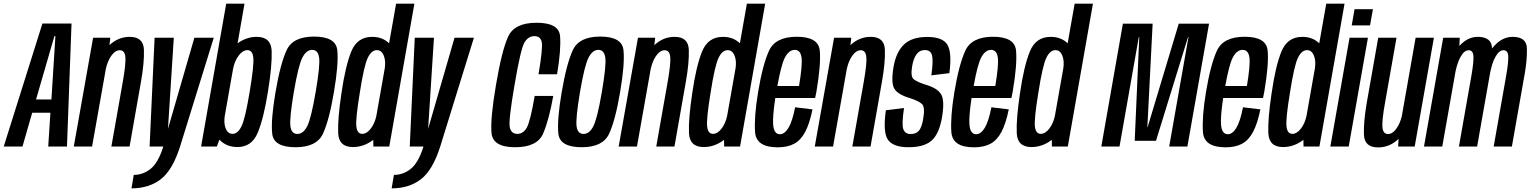

<svg xmlns="http://www.w3.org/2000/svg" viewBox="-56 -805 8410 1055"><path d="M-35.5 0 177 -675.5H337L312 0H209L221 -185.5H121L67.5 0ZM142 -258.5H226.5L248.5 -606.5H243Z M349.5 0 455.5 -597.5H550L545.5 -557Q594 -602.5 656.5 -602.5Q732 -602.5 734.8 -532.5Q737.5 -462.5 719 -358L656 0H556L619 -357Q636.5 -457 632.8 -493Q629 -529 602 -529Q576.5 -529 554 -496.5Q534.5 -467.5 525.5 -426L450 0Z M766 0 793.5 -597.5H899L867 -97L1012 -597.5H1118.5L933.5 0Q892 130.5 827 180.2Q762 230 666.5 230L679 156Q730.5 156 772.5 122Q814 88 841.5 0Z M1049 0 1187 -785H1287.5L1249.5 -567Q1298.5 -602.5 1354.5 -602.5Q1434 -602.5 1436.8 -524Q1439.5 -445.5 1416.5 -302.5Q1393 -154.5 1360.2 -75.8Q1327.5 3 1248.5 3Q1190.5 3 1152.5 -34.5Q1151 -36 1149.5 -37.5L1135.5 0ZM1224 -423 1178.5 -165Q1173.5 -126 1184 -99.5Q1196 -69.5 1222.5 -69.5Q1250.5 -69.5 1271 -111.2Q1291.5 -153 1316 -301.5Q1340 -445 1336 -487.2Q1332 -529.5 1303.5 -529.5Q1277.5 -529.5 1254.8 -498.8Q1232 -468 1224 -423Z M1568 4Q1448 4 1439.8 -69.8Q1431.5 -143.5 1458 -299.5Q1485 -457 1519.5 -530.5Q1554 -604 1669.5 -604Q1789 -604 1797.2 -530Q1805.5 -456 1779 -299.5Q1752.5 -142.5 1718 -69.2Q1683.5 4 1568 4ZM1578 -69Q1610 -69 1631.8 -111Q1653.5 -153 1678.5 -299.5Q1703.5 -445.5 1697.5 -488.2Q1691.5 -531 1659.5 -531Q1627.5 -531 1605.5 -488.5Q1583.5 -446 1558.5 -299.5Q1534 -153.5 1539.8 -111.2Q1545.5 -69 1578 -69Z M1995.5 0 1995 -37Q1993.5 -35.5 1991.5 -34Q1941.5 3 1883 3Q1805.5 3 1802.2 -74.2Q1799 -151.5 1820 -291.5Q1841.5 -441.5 1874.2 -522Q1907 -602.5 1989 -602.5Q2045.5 -602.5 2082 -567L2120.5 -785H2221L2083 0ZM2012 -168.5 2058.5 -431.5Q2064 -471 2053 -498.5Q2041 -529.5 2015 -529.5Q1985 -529.5 1964.5 -486.5Q1944 -443.5 1921 -295.5Q1897.5 -152 1902 -110.8Q1906.5 -69.5 1934 -69.5Q1960 -69.5 1982.5 -100Q2003.5 -128 2012 -168.5Z M2195.5 0 2223 -597.5H2328.5L2296.5 -97L2441.5 -597.5H2548L2363 0Q2321.5 130.5 2256.5 180.2Q2191.5 230 2096 230L2108.5 156Q2160 156 2202 122Q2243.5 88 2271 0Z M2774.5 4Q2652 4 2644.8 -74Q2637.5 -152 2669.5 -339.5Q2701.5 -528 2736.2 -604Q2771 -680 2892.5 -680Q3015.5 -680 3021.5 -606Q3027.5 -532 3005 -397H2903Q2927.5 -540.5 2920.8 -573.5Q2914 -606.5 2881 -606.5Q2846.5 -606.5 2825.8 -571.5Q2805 -536.5 2771.5 -339.5Q2737.5 -142.5 2745 -106Q2752.5 -69.5 2786.5 -69.5Q2819.5 -69.5 2838.8 -104Q2858 -138.5 2882 -278H2984Q2961 -148 2928.8 -72Q2896.5 4 2774.5 4Z M3140.5 4Q3020.5 4 3012.2 -69.8Q3004 -143.5 3030.5 -299.5Q3057.5 -457 3092 -530.5Q3126.5 -604 3242 -604Q3361.5 -604 3369.8 -530Q3378 -456 3351.5 -299.5Q3325 -142.5 3290.5 -69.2Q3256 4 3140.5 4ZM3150.5 -69Q3182.5 -69 3204.2 -111Q3226 -153 3251 -299.5Q3276 -445.5 3270 -488.2Q3264 -531 3232 -531Q3200 -531 3178 -488.5Q3156 -446 3131 -299.5Q3106.5 -153.5 3112.2 -111.2Q3118 -69 3150.5 -69Z M3343.5 0 3449.5 -597.5H3544L3539.5 -557Q3588 -602.5 3650.5 -602.5Q3726 -602.5 3728.8 -532.5Q3731.5 -462.5 3713 -358L3650 0H3550L3613 -357Q3630.5 -457 3626.8 -493Q3623 -529 3596 -529Q3570.5 -529 3548 -496.5Q3528.5 -467.5 3519.5 -426L3444 0Z M3923 0 3922.5 -37Q3921 -35.5 3919 -34Q3869 3 3810.5 3Q3733 3 3729.8 -74.2Q3726.5 -151.5 3747.5 -291.5Q3769 -441.5 3801.8 -522Q3834.5 -602.5 3916.5 -602.5Q3973 -602.5 4009.5 -567L4048 -785H4148.5L4010.5 0ZM3939.5 -168.5 3986 -431.5Q3991.5 -471 3980.5 -498.5Q3968.5 -529.5 3942.5 -529.5Q3912.5 -529.5 3892 -486.5Q3871.5 -443.5 3848.5 -295.5Q3825 -152 3829.5 -110.8Q3834 -69.5 3861.5 -69.5Q3887.5 -69.5 3910 -100Q3931 -128 3939.5 -168.5Z M4217.5 4.5Q4099 4.5 4093 -79Q4087 -162.5 4109.5 -298.5Q4134.5 -449 4169.5 -526Q4204.5 -603 4322 -603Q4441.5 -603 4448.5 -526.8Q4455.5 -450.5 4430 -301Q4426.5 -282 4423 -266.5H4204Q4188.5 -162 4192.5 -118.5Q4197 -67.5 4229.5 -67.5Q4255 -67.5 4276.2 -102Q4297.5 -136.5 4313 -215.5L4408.5 -204Q4392.5 -126 4368.5 -80.5Q4344.5 -35 4308 -15.2Q4271.5 4.5 4217.5 4.5ZM4215.5 -332.5H4334.5Q4353.5 -446.5 4348.5 -487.5Q4343 -531 4311 -531Q4278.5 -531 4256 -487Q4236.5 -448.5 4215.5 -332.5Z M4421 0 4527 -597.5H4621.5L4617 -557Q4665.5 -602.5 4728 -602.5Q4803.5 -602.5 4806.2 -532.5Q4809 -462.5 4790.5 -358L4727.5 0H4627.5L4690.5 -357Q4708 -457 4704.2 -493Q4700.5 -529 4673.5 -529Q4648 -529 4625.5 -496.5Q4606 -467.5 4597 -426L4521.5 0Z M4936 4Q4853 4 4823.8 -36Q4794.5 -76 4811.5 -199L4911.5 -211.5Q4897.5 -120.5 4907.8 -94.5Q4918 -68.5 4947.5 -68.5Q4979 -68.5 4994.2 -88Q5009.5 -107.5 5016.5 -150.5Q5028 -216 5010.8 -232.8Q4993.5 -249.5 4945 -265.5Q4876.5 -285.5 4857.8 -318.2Q4839 -351 4854 -438.5Q4868 -519 4911.2 -560.5Q4954.5 -602 5039 -602Q5124 -602 5149.8 -559Q5175.5 -516 5160.5 -403L5061.5 -391Q5073 -471.5 5065.2 -500.8Q5057.5 -530 5026.5 -530Q4996.5 -530 4979.5 -505.8Q4962.5 -481.5 4956 -440.5Q4946.5 -384.5 4964.5 -369.8Q4982.5 -355 5029 -340Q5096.5 -320.5 5116 -285.5Q5135.5 -250.5 5120 -159.5Q5104.5 -69.5 5063.2 -32.8Q5022 4 4936 4Z M5296 4.5Q5177.5 4.5 5171.5 -79Q5165.5 -162.5 5188 -298.5Q5213 -449 5248 -526Q5283 -603 5400.5 -603Q5520 -603 5527 -526.8Q5534 -450.5 5508.5 -301Q5505 -282 5501.5 -266.5H5282.5Q5267 -162 5271 -118.5Q5275.5 -67.5 5308 -67.5Q5333.5 -67.5 5354.8 -102Q5376 -136.5 5391.5 -215.5L5487 -204Q5471 -126 5447 -80.5Q5423 -35 5386.5 -15.2Q5350 4.5 5296 4.5ZM5294 -332.5H5413Q5432 -446.5 5427 -487.5Q5421.5 -531 5389.5 -531Q5357 -531 5334.5 -487Q5315 -448.5 5294 -332.5Z M5724 0 5723.5 -37Q5722 -35.5 5720 -34Q5670 3 5611.5 3Q5534 3 5530.8 -74.2Q5527.5 -151.5 5548.5 -291.5Q5570 -441.5 5602.8 -522Q5635.5 -602.5 5717.5 -602.5Q5774 -602.5 5810.5 -567L5849 -785H5949.5L5811.5 0ZM5740.5 -168.5 5787 -431.5Q5792.5 -471 5781.5 -498.5Q5769.5 -529.5 5743.5 -529.5Q5713.5 -529.5 5693 -486.5Q5672.5 -443.5 5649.5 -295.5Q5626 -152 5630.5 -110.8Q5635 -69.5 5662.5 -69.5Q5688.5 -69.5 5711 -100Q5732 -128 5740.5 -168.5Z M5995.5 0 6114 -675H6277.5L6248.5 -106.5H6250L6421 -675H6587.5L6468.5 0H6368.5L6474.5 -601.5H6472L6296 -31.5H6179L6204 -601.5H6201.5L6095.5 0Z M6678.5 4.5Q6560 4.5 6554 -79Q6548 -162.5 6570.5 -298.5Q6595.5 -449 6630.5 -526Q6665.5 -603 6783 -603Q6902.5 -603 6909.5 -526.8Q6916.5 -450.5 6891 -301Q6887.5 -282 6884 -266.5H6665Q6649.5 -162 6653.5 -118.5Q6658 -67.5 6690.5 -67.5Q6716 -67.5 6737.2 -102Q6758.5 -136.5 6774 -215.5L6869.5 -204Q6853.5 -126 6829.5 -80.5Q6805.5 -35 6769 -15.2Q6732.5 4.5 6678.5 4.5ZM6676.5 -332.5H6795.5Q6814.5 -446.5 6809.5 -487.5Q6804 -531 6772 -531Q6739.5 -531 6717 -487Q6697.5 -448.5 6676.5 -332.5Z M7106.5 0 7106 -37Q7104.5 -35.5 7102.5 -34Q7052.5 3 6994 3Q6916.5 3 6913.2 -74.2Q6910 -151.5 6931 -291.5Q6952.5 -441.5 6985.2 -522Q7018 -602.5 7100 -602.5Q7156.5 -602.5 7193 -567L7231.5 -785H7332L7194 0ZM7123 -168.5 7169.5 -431.5Q7175 -471 7164 -498.5Q7152 -529.5 7126 -529.5Q7096 -529.5 7075.5 -486.5Q7055 -443.5 7032 -295.5Q7008.5 -152 7013 -110.8Q7017.5 -69.5 7045 -69.5Q7071 -69.5 7093.5 -100Q7114.5 -128 7123 -168.5Z M7254 0 7359.5 -597.5H7460.5L7355 0ZM7387 -754.5H7488L7472 -665.5H7371.5Z M7626.5 0 7629 -42Q7580 5 7516.5 5Q7441 5 7438.5 -65.2Q7436 -135.5 7454 -240L7517 -597.5H7617.5L7554.5 -240.5Q7536.5 -140.5 7540.2 -104.5Q7544 -68.5 7571 -68.5Q7597 -68.5 7619 -101.5Q7638 -129 7647 -168.5L7722.5 -597.5H7823L7717.5 0Z M7768.5 0 7874 -597.5H7965L7963 -552.5Q8008 -602.5 8064 -602.5Q8141 -602.5 8142.5 -539Q8142.5 -539 8142.5 -538.5Q8145.5 -542 8148.5 -546Q8196 -602.5 8255.5 -602.5Q8332.5 -602.5 8334 -539.2Q8335.5 -476 8322.5 -402.5L8251.5 0H8151.5L8220 -388.5Q8233 -463 8231.5 -496Q8230 -529 8205.5 -529Q8181.5 -529 8161.5 -493.5Q8143.5 -462.5 8132.5 -407.5Q8132 -405 8131.5 -402.5L8060.5 0H7960.5L8029 -388.5Q8042 -463 8040.2 -496Q8038.5 -529 8014 -529Q7990 -529 7970 -493.5Q7953 -464 7942 -413.5L7869 0Z"/></svg>

Font: Anybody Condensed Medium
Style: Italic
Weight: 500
Width: 3
Italic angle: -10°
Designer: Tyler Finck
Foundry: Etcetera Type Company
Version: Version 1.010; ttfautohint (v1.8.3) -l 8 -r 50 -G 200 -x 14 